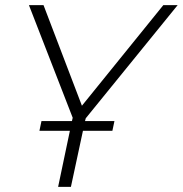

<svg xmlns="http://www.w3.org/2000/svg" viewBox="-20 -730 714 750"><path d="M134 -219 142 -257H261L264 -270L93 -710H150L300 -317L618 -710H674L315 -268L312 -257H427L419 -219H304L257 0H207L253 -219Z"/></svg>

Font: Raleway Light
Style: Italic
Weight: 300
Italic angle: -12°
Designer: Matt McInerney, Pablo Impallari, Rodrigo Fuenzalida
Foundry: Matt McInerney, Pablo Impallari, Rodrigo Fuenzalida
Version: Version 4.026